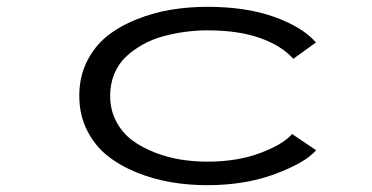

<svg xmlns="http://www.w3.org/2000/svg" viewBox="-20 -532 1090 563"><path d="M907 -91.5Q875.5 -55 787.2 -22Q699 11 587.5 11Q533 11 481.2 2.2Q429.5 -6.5 380.2 -26.5Q331 -46.5 294.2 -76Q257.5 -105.5 235 -150.5Q212.5 -195.5 212.5 -251Q212.5 -307 235 -352Q257.5 -397 294.2 -426.2Q331 -455.5 380.5 -475.2Q430 -495 481.5 -503.5Q533 -512 587.5 -512Q703 -512 785.5 -482Q868 -452 906.5 -407.5L840 -359.5Q806 -398 742.5 -420.5Q679 -443 588.5 -443Q556 -443 524 -438.8Q492 -434.5 459.2 -425.8Q426.5 -417 398.8 -401.5Q371 -386 349.2 -365.5Q327.5 -345 315.2 -315.5Q303 -286 303 -251Q303 -209.5 320.8 -176Q338.5 -142.5 367.2 -121Q396 -99.5 434 -84.8Q472 -70 510.5 -64Q549 -58 588.5 -58Q675 -58 742.2 -83Q809.5 -108 836.5 -139Z"/></svg>

Font: League Mono Extended Light
Style: Regular
Weight: 300
Width: 9
Designer: Tyler Finck
Foundry: The League of Moveable Type / Tyler Finck
Version: Version 2.210